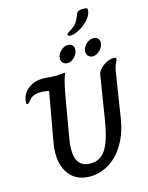

<svg xmlns="http://www.w3.org/2000/svg" viewBox="-153 -1162 976 1265"><g transform="rotate(-15 335.5 -529.5)"><path d="M118 -196Q118 -234 125 -270L185 -605Q180 -605 164.5 -608Q149 -611 129 -611Q100 -611 80.5 -603Q61 -595 45 -574Q40 -567 35 -562.5Q30 -558 25 -558Q17 -558 17 -568Q17 -575 18.5 -581Q20 -587 20 -589Q29 -636 69.5 -665Q110 -694 166 -694Q177 -694 203 -692Q226 -689 252 -689Q266 -689 278 -690.5Q290 -692 295 -692Q311 -694 320 -694Q300 -660 279 -538L232 -267Q225 -228 225 -193Q225 -72 326 -72Q393 -72 430.5 -129Q468 -186 490 -321L538 -621Q541 -640 559 -659.5Q577 -679 602.5 -691.5Q628 -704 651 -704Q660 -704 664 -702Q668 -700 668 -693Q668 -686 661 -674Q647 -646 642 -613L594 -306Q579 -211 537 -139Q495 -67 433.5 -28.5Q372 10 301 10Q214 10 166 -46Q118 -102 118 -196ZM398 -931Q398 -936 402.5 -940Q407 -944 412.5 -947Q418 -950 423 -953Q454 -972 468 -992.5Q482 -1013 494 -1045Q497 -1057 507.5 -1063Q518 -1069 544 -1069Q561 -1069 566.5 -1065Q572 -1061 570 -1048Q566 -1017 538.5 -987Q511 -957 476 -938.5Q441 -920 417 -920Q398 -920 398 -931ZM308 -791Q308 -818 331.5 -841.5Q355 -865 382 -865Q399 -865 410.5 -854.5Q422 -844 422 -826Q422 -799 399.5 -774.5Q377 -750 350 -750Q332 -750 320 -761.5Q308 -773 308 -791ZM481 -791Q481 -818 504 -841.5Q527 -865 556 -865Q573 -865 584.5 -854.5Q596 -844 596 -826Q596 -799 573 -774.5Q550 -750 523 -750Q506 -750 493.5 -761.5Q481 -773 481 -791Z"/></g></svg>

Font: Charm
Style: Bold
Weight: 700
Designer: Katatrad Aksorn Co.,Ltd.
Foundry: Cadson Demak Co.,Ltd.
Version: Version 1.001